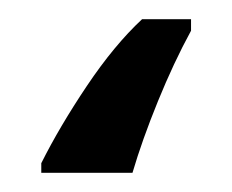

<svg xmlns="http://www.w3.org/2000/svg" viewBox="-20 40 242 200"><path d="M179 72Q161 105 144.5 145.5Q128 186 118 220H23V210Q42 172 70.5 129.5Q99 87 128 60H179Z"/></svg>

Font: Avrile Sans Condensed Medium
Style: Regular
Weight: 500
Width: 3
Designer: Monotype Design Team
Foundry: Monotype Imaging Inc.
Version: Version 2.001;September 10, 2019;FontCreator 11.5.0.2425 64-